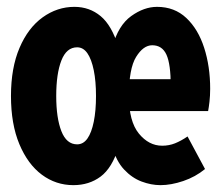

<svg xmlns="http://www.w3.org/2000/svg" viewBox="-20 -528 640 560"><path d="M205 -107Q223 -107 235 -124Q247 -141 253.5 -173Q260 -205 260 -248Q260 -291 253.5 -323Q247 -355 235 -372.5Q223 -390 205 -390Q174 -390 159 -351.5Q144 -313 144 -248Q144 -184 159 -145.5Q174 -107 205 -107ZM194 12Q143 12 102 -18.5Q61 -49 36.5 -107.5Q12 -166 12 -248Q12 -330 37 -388.5Q62 -447 104.5 -477.5Q147 -508 197 -508Q241 -508 273.5 -481Q306 -454 325 -392H308Q325 -454 362.5 -481Q400 -508 438 -508Q489 -508 523.5 -475.5Q558 -443 575.5 -388.5Q593 -334 593 -269Q593 -249 591 -231.5Q589 -214 587 -204H333V-297H502L478 -277Q478 -341 465.5 -368.5Q453 -396 424 -396Q398 -396 377 -362Q356 -328 356 -248Q356 -174 385 -138.5Q414 -103 453 -103Q473 -103 490.5 -110Q508 -117 527 -130L578 -35Q550 -12 514.5 0Q479 12 448 12Q421 12 393 1.5Q365 -9 342 -33.5Q319 -58 308 -99H326Q307 -38 273.5 -13Q240 12 194 12Z"/></svg>

Font: Source Code Pro ExtraLight
Style: Bold
Weight: 700
Monospace: yes
Version: Version 1.018;hotconv 1.0.116;makeotfexe 2.5.65601